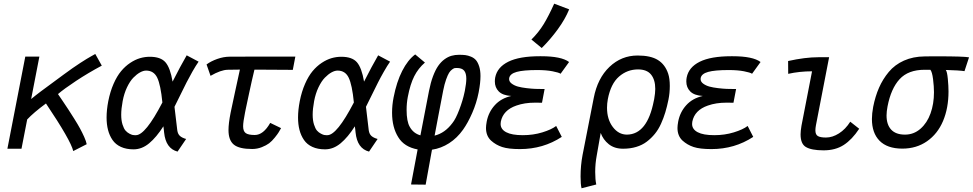

<svg xmlns="http://www.w3.org/2000/svg" viewBox="-20 -804 5259 1038"><path d="M293.5 -295.4Q296.4 -291.5 317.9 -259.5Q339.4 -227.5 350.1 -211.2Q360.8 -194.8 381.1 -162.6Q401.4 -130.4 412.8 -109.1Q424.3 -87.9 435.1 -64Q445.8 -40 448.7 -24.4L376 12.7Q362.8 -44.4 228.5 -244.6Q161.1 -194.8 127 -158.2L96.2 0H20L116.7 -498H192.9L148.4 -268.6Q172.4 -288.6 200.7 -309.8Q229 -331.1 265.9 -357.9Q302.7 -384.8 322.8 -399.9Q375 -438.5 414.3 -463.9Q453.6 -489.3 473.4 -500Q493.2 -510.7 495.1 -512.2L530.3 -449.2Q456.5 -409.7 391.1 -366.5Q325.7 -323.2 293.5 -295.4Z M643.1 -257.3Q635.3 -215.3 635.3 -183.6Q635.3 -153.3 642.3 -130.9Q649.4 -108.4 658.7 -97.9Q668 -87.4 679.9 -81.3Q691.9 -75.2 697.8 -74.2Q703.6 -73.2 708.5 -73.2H714.8Q766.1 -73.2 857.9 -250Q848.6 -345.2 830.1 -383.8Q811.5 -422.4 770 -422.4Q754.9 -422.4 737.1 -412.6Q719.2 -402.8 700.9 -384Q682.6 -365.2 666.7 -332Q650.9 -298.8 643.1 -257.3ZM923.3 -226.6Q936.5 -113.3 938.5 -99.1Q941.4 -79.1 953.1 -68.8Q964.8 -58.6 986.3 -52.7L939.9 15.6Q876 -1 867.2 -87.9Q866.7 -93.3 865.5 -104.2Q864.3 -115.2 863.3 -121.1Q825.7 -62 786.4 -29.3Q747.1 3.4 702.1 3.4Q662.6 3.4 633.8 -9.8Q605 -22.9 588.4 -47.1Q571.8 -71.3 564 -101.6Q556.2 -131.8 556.2 -168.9Q556.2 -209.5 565.4 -257.3Q575.7 -309.1 594 -350.8Q612.3 -392.6 634.8 -419.4Q657.2 -446.3 684.1 -464.1Q710.9 -481.9 737.1 -489.5Q763.2 -497.1 790 -497.1Q848.6 -497.1 874.5 -467.3Q900.4 -437.5 913.1 -362.8Q955.6 -446.8 989.3 -504.9L1053.7 -470.7Q1038.6 -449.2 1020 -416.5Q1001.5 -383.8 988.5 -358.2Q975.6 -332.5 954.1 -288.8Q932.6 -245.1 923.3 -226.6Z M1368.7 -498H1428.2Q1428.2 -498 1496.1 -498H1567.9H1576.7L1563 -426.3L1414.6 -427.2H1355.5Q1341.3 -368.7 1326.2 -297.4Q1311 -226.1 1308.6 -214.8L1304.7 -195.3Q1294.4 -144 1294.4 -121.6Q1294.4 -94.7 1308.3 -84.5Q1322.3 -74.2 1357.4 -74.2Q1403.8 -74.2 1440.9 -139.6L1499.5 -111.3Q1491.2 -96.7 1486.3 -88.4Q1481.4 -80.1 1465.8 -60.5Q1450.2 -41 1435.1 -29.5Q1419.9 -18.1 1395.3 -8.3Q1370.6 1.5 1343.3 1.5Q1272.9 1.5 1244.1 -22.2Q1215.3 -45.9 1215.3 -100.6Q1215.3 -136.7 1226.6 -193.8L1231 -214.8Q1235.8 -236.3 1250.5 -306.2Q1265.1 -376 1276.9 -427.7L1211.4 -426.8Q1174.3 -426.3 1118.2 -394L1096.7 -455.6Q1120.1 -473.1 1154.8 -485.4Q1189.5 -497.6 1222.7 -497.6Z M1678.2 -257.3Q1670.4 -215.3 1670.4 -183.6Q1670.4 -153.3 1677.5 -130.9Q1684.6 -108.4 1693.8 -97.9Q1703.1 -87.4 1715.1 -81.3Q1727.1 -75.2 1732.9 -74.2Q1738.8 -73.2 1743.7 -73.2H1750Q1801.3 -73.2 1893.1 -250Q1883.8 -345.2 1865.2 -383.8Q1846.7 -422.4 1805.2 -422.4Q1790 -422.4 1772.2 -412.6Q1754.4 -402.8 1736.1 -384Q1717.8 -365.2 1701.9 -332Q1686 -298.8 1678.2 -257.3ZM1958.5 -226.6Q1971.7 -113.3 1973.6 -99.1Q1976.6 -79.1 1988.3 -68.8Q2000 -58.6 2021.5 -52.7L1975.1 15.6Q1911.1 -1 1902.3 -87.9Q1901.9 -93.3 1900.6 -104.2Q1899.4 -115.2 1898.4 -121.1Q1860.8 -62 1821.5 -29.3Q1782.2 3.4 1737.3 3.4Q1697.8 3.4 1668.9 -9.8Q1640.1 -22.9 1623.5 -47.1Q1606.9 -71.3 1599.1 -101.6Q1591.3 -131.8 1591.3 -168.9Q1591.3 -209.5 1600.6 -257.3Q1610.8 -309.1 1629.2 -350.8Q1647.5 -392.6 1669.9 -419.4Q1692.4 -446.3 1719.2 -464.1Q1746.1 -481.9 1772.2 -489.5Q1798.3 -497.1 1825.2 -497.1Q1883.8 -497.1 1909.7 -467.3Q1935.5 -437.5 1948.2 -362.8Q1990.7 -446.8 2024.4 -504.9L2088.9 -470.7Q2073.7 -449.2 2055.2 -416.5Q2036.6 -383.8 2023.7 -358.2Q2010.7 -332.5 1989.3 -288.8Q1967.8 -245.1 1958.5 -226.6Z M2329.6 -70.8Q2385.3 -84.5 2425.8 -138.7Q2443.8 -160.6 2463.1 -211.4Q2482.4 -262.2 2491.2 -304.7L2493.2 -314Q2501 -354.5 2501 -378.4Q2501 -408.2 2489 -422.4Q2477.1 -436.5 2449.2 -436.5H2448.7Q2442.4 -436.5 2438 -435.8Q2433.6 -435.1 2424.3 -428.5Q2415 -421.9 2407.7 -410.2Q2400.4 -398.4 2391.6 -373.8Q2382.8 -349.1 2376 -314.5Q2367.7 -273.4 2350.1 -179.4Q2332.5 -85.4 2329.6 -70.8ZM2315.4 5.4Q2284.7 170.9 2281.2 194.3L2202.1 193.4Q2203.1 185.5 2237.8 3.9Q2165 -9.8 2133.3 -62Q2099.6 -115.2 2099.6 -194.8Q2099.6 -236.3 2107.9 -277.8Q2124 -360.8 2154.3 -420.4Q2184.6 -480 2224.6 -509.8L2277.3 -465.8Q2241.2 -434.6 2219.5 -391.8Q2197.8 -349.1 2184.6 -279.8Q2178.2 -246.6 2178.2 -210Q2178.2 -147.5 2195.3 -118.2Q2214.8 -83 2252.9 -72.3L2299.3 -312.5Q2308.1 -357.4 2321 -391.8Q2334 -426.3 2349.1 -448Q2364.3 -469.7 2383.1 -483.4Q2401.9 -497.1 2420.9 -502.4Q2439.9 -507.8 2461.9 -507.8Q2481.4 -507.8 2495.6 -506.1Q2509.8 -504.4 2526.4 -497.6Q2543 -490.7 2553.2 -478.8Q2563.5 -466.8 2570.6 -444.8Q2577.6 -422.9 2577.6 -392.6Q2577.6 -356.9 2568.4 -308.6L2567.4 -303.2Q2556.2 -246.6 2533 -193.4Q2509.8 -140.1 2483.4 -103Q2451.2 -57.6 2408 -29.8Q2364.7 -2 2315.4 5.4Z M2853 -590.3Q2892.6 -629.4 2919.7 -674.1Q2946.8 -718.8 2976.1 -784.2L3057.1 -753.4Q3035.6 -700.7 2995.6 -645.8Q2955.6 -590.8 2908.7 -544.4ZM3017.1 -64Q2916.5 2 2791 2Q2728.5 2 2694.6 -9.3Q2660.6 -20.5 2634.8 -43.9Q2607.4 -69.3 2607.4 -112.3Q2607.4 -125.5 2611.3 -147Q2621.1 -197.8 2654.8 -235.1Q2688.5 -272.5 2744.1 -285.2Q2697.8 -288.1 2676.5 -309.6Q2655.3 -331.1 2655.3 -363.3Q2655.3 -375.5 2657.2 -385.3Q2668 -440.4 2727.8 -470.2Q2787.6 -500 2898.4 -500H2905.3Q3015.1 -500 3056.6 -468.8L3010.7 -405.3Q3001 -412.1 2966.8 -418.7Q2932.6 -425.3 2884.8 -425.3Q2809.6 -425.3 2773.4 -415.3Q2737.3 -405.3 2732.9 -382.3Q2732.4 -380.4 2732.4 -376.5Q2732.4 -362.3 2746.6 -351.8Q2760.7 -341.3 2780.3 -335.9Q2799.8 -330.6 2827.4 -327.4Q2855 -324.2 2873.8 -323.5Q2892.6 -322.8 2913.1 -322.8H2915.5H2924.3L2910.2 -248.5Q2903.8 -248.5 2891.1 -248.8Q2878.4 -249 2872.1 -249Q2815.9 -249 2772 -233.4Q2699.7 -208.5 2687.5 -146Q2686.5 -141.6 2686.5 -133.8Q2686.5 -105 2716.8 -89.1Q2747.1 -73.2 2806.2 -73.2Q2862.8 -73.2 2912.1 -88.4Q2961.4 -103.5 2986.8 -123Z M3189.9 -274.4Q3210.4 -380.9 3274.9 -442.4Q3339.4 -503.9 3427.2 -503.9Q3497.6 -503.9 3536.6 -479.7Q3575.7 -455.6 3592.3 -405.8Q3601.1 -379.4 3601.1 -339.4Q3601.1 -300.8 3593.8 -265.1Q3586.4 -228.5 3576.9 -197Q3567.4 -165.5 3553.5 -134.8Q3539.6 -104 3520.3 -80.3Q3501 -56.6 3476.6 -38.1Q3452.1 -19.5 3419.7 -9.8Q3387.2 0 3349.1 0H3348.1Q3301.8 0 3271.2 -24.4Q3240.7 -48.8 3227.5 -85.4L3206.1 36.6Q3197.8 81.1 3197.8 125.5Q3197.8 167.5 3203.6 193.4L3124 213.9Q3118.7 193.4 3118.7 150.4Q3118.7 90.8 3129.4 34.2ZM3514.6 -258.8Q3514.6 -260.3 3515.6 -263.2Q3516.6 -266.1 3516.6 -267.6Q3522.5 -301.3 3522.5 -323.2Q3522.5 -372.6 3500 -400.6Q3477.5 -428.7 3429.2 -428.7Q3371.1 -428.7 3326.7 -390.1Q3282.2 -351.6 3266.1 -268.1Q3261.7 -243.7 3261.7 -221.7Q3261.7 -158.7 3293 -117.4Q3324.2 -76.2 3369.6 -76.2Q3479.5 -77.6 3514.6 -258.8Z M4052.2 -64Q3951.7 2 3826.2 2Q3763.7 2 3729.7 -9.3Q3695.8 -20.5 3669.9 -43.9Q3642.6 -69.3 3642.6 -112.3Q3642.6 -125.5 3646.5 -147Q3656.2 -197.8 3689.9 -235.1Q3723.6 -272.5 3779.3 -285.2Q3732.9 -288.1 3711.7 -309.6Q3690.4 -331.1 3690.4 -363.3Q3690.4 -375.5 3692.4 -385.3Q3703.1 -440.4 3762.9 -470.2Q3822.8 -500 3933.6 -500H3940.4Q4050.3 -500 4091.8 -468.8L4045.9 -405.3Q4036.1 -412.1 4002 -418.7Q3967.8 -425.3 3919.9 -425.3Q3844.7 -425.3 3808.6 -415.3Q3772.5 -405.3 3768.1 -382.3Q3767.6 -380.4 3767.6 -376.5Q3767.6 -362.3 3781.7 -351.8Q3795.9 -341.3 3815.4 -335.9Q3835 -330.6 3862.5 -327.4Q3890.1 -324.2 3908.9 -323.5Q3927.7 -322.8 3948.2 -322.8H3950.7H3959.5L3945.3 -248.5Q3939 -248.5 3926.3 -248.8Q3913.6 -249 3907.2 -249Q3851.1 -249 3807.1 -233.4Q3734.9 -208.5 3722.7 -146Q3721.7 -141.6 3721.7 -133.8Q3721.7 -105 3752 -89.1Q3782.2 -73.2 3841.3 -73.2Q3897.9 -73.2 3947.3 -88.4Q3996.6 -103.5 4022 -123Z M4403.8 -494.6H4462.4Q4462.4 -494.6 4391.1 -126.5Q4388.2 -110.8 4388.2 -99.6Q4388.2 -76.2 4401.6 -68.4Q4415 -60.5 4445.3 -60.5Q4480.5 -60.5 4515.6 -82.8Q4550.8 -105 4576.7 -146L4625 -107.9Q4586.4 -49.3 4541.5 -20.3Q4496.6 8.8 4432.6 8.8Q4366.2 8.8 4335.9 -9.8Q4308.1 -26.9 4308.1 -77.6Q4308.1 -95.2 4313 -124.5L4370.1 -418.5Q4302.7 -418.5 4241.2 -404.8L4240.7 -474.1Q4333 -494.6 4403.8 -494.6Z M5093.3 -425.8Q5100.6 -416 5104.2 -377.4Q5107.9 -338.9 5107.9 -309.6Q5107.9 -219.7 5078.4 -149.9Q5048.8 -80.1 4991.7 -40.3Q4934.6 -0.5 4857.9 -0.5H4856.9Q4776.4 -1 4735.1 -43Q4693.8 -85 4693.8 -160.6Q4693.8 -189.9 4700.7 -226.6Q4711.9 -283.2 4732.2 -329.6Q4752.4 -376 4784.9 -415Q4817.4 -454.1 4866.9 -476.3Q4916.5 -498.5 4979 -499Q4980 -499 5005.1 -499.3Q5030.3 -499.5 5051.3 -499.5Q5189.5 -499.5 5218.8 -494.1L5194.3 -419.4Q5165.5 -423.8 5093.3 -425.8ZM5009.8 -426.8H4999H4979Q4890.1 -426.8 4843.5 -376Q4796.9 -325.2 4778.3 -229Q4772.9 -201.2 4772.9 -179.7Q4772.9 -129.9 4798.1 -103Q4823.2 -76.2 4872.6 -76.2Q4919.9 -76.2 4956.1 -107.7Q4992.2 -139.2 5010.7 -190.9Q5029.3 -242.7 5029.3 -305.2Q5029.3 -336.4 5024.4 -375.7Q5019.5 -415 5009.8 -426.8Z"/></svg>

Font: Fantasque Sans Mono
Style: Italic
Weight: 400
Italic angle: -11°
Monospace: yes
Designer: Jany Belluz
Version: Version 1.8.0 ; ttfautohint (v1.8.2)